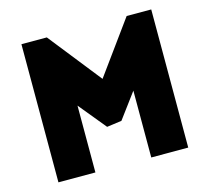

<svg xmlns="http://www.w3.org/2000/svg" viewBox="-99 -796 997 913"><g transform="rotate(-15 399.5 -340.0)"><path d="M445 -205 537 -329V0H719V-680H598L410 -421L205 -680H80V0H262V-329L372 -195Z"/></g></svg>

Font: Catamaran Black
Style: Regular
Weight: 900
Designer: Pria Ravichandran
Version: Version 2.000